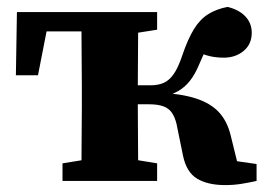

<svg xmlns="http://www.w3.org/2000/svg" viewBox="-20 -524 768 556"><path d="M632 12Q582 12 551 -6.5Q520 -25 510 -73L491 -166Q486 -186 477 -198.5Q468 -211 452 -216.5Q436 -222 412 -222H310V-277H416Q438 -277 454 -284Q470 -291 483 -309.5Q496 -328 508 -364Q524 -411 541.5 -439.5Q559 -468 583 -483Q607 -498 639 -504Q672 -496 690.5 -476.5Q709 -457 709 -429Q709 -396 685.5 -376.5Q662 -357 628 -357Q599 -357 576 -364.5Q553 -372 531 -386L608 -432Q592 -409 580 -387Q568 -365 557 -338Q545 -309 530 -290Q515 -271 495.5 -260Q476 -249 448 -242L435 -256Q504 -253 547 -239Q590 -225 614 -199Q638 -173 648 -132L679 -6L570 -71L723 -49V0Q705 4 681.5 8Q658 12 632 12ZM215 0Q216 -26 216 -63Q216 -100 216.5 -140Q217 -180 217 -212V-276Q217 -309 216.5 -348.5Q216 -388 216 -426Q216 -464 215 -489H381Q380 -464 380 -426Q380 -388 379.5 -347Q379 -306 379 -270V-226Q379 -188 379.5 -145Q380 -102 380 -64Q380 -26 381 0ZM26 -306 29 -489H277V-433H64L125 -485L90 -306ZM161 0V-51L260 -67H337L435 -51V0ZM293 -421V-489H435V-438L327 -421Z"/></svg>

Font: Source Serif 4 18pt
Style: Bold
Weight: 700
Designer: Frank Grießhammer
Foundry: Adobe Systems Incorporated
Version: Version 4.004;hotconv 1.0.116;makeotfexe 2.5.65601